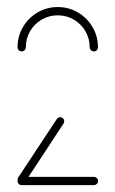

<svg xmlns="http://www.w3.org/2000/svg" viewBox="-20 -539 336 559"><path d="M31.1 -12.2Q31.1 -17.4 34.6 -20.7Q38.1 -24.1 43 -24.1H253.3Q258.1 -24.1 261.9 -20.6Q265.6 -17 265.6 -12.2Q265.6 -7 261.9 -3.5Q258.1 0 253.3 0H43Q37.8 0 34.4 -3.5Q31.1 -7 31.1 -12.2ZM43.7 -4.4Q38.5 -4.4 35 -8Q31.5 -11.5 31.5 -16.3Q31.5 -20.7 33.7 -23.3L145.2 -192.2Q146.7 -194.8 149.3 -196.3Q151.9 -197.8 154.8 -197.8Q160 -197.8 163.5 -194.3Q167 -190.7 167 -185.6Q167 -181.9 164.8 -178.9L53.3 -9.3Q49.6 -4.4 43.7 -4.4ZM43 -389.3Q38.1 -389.3 34.6 -392.8Q31.1 -396.3 31.1 -401.5Q31.1 -433.3 46.9 -460.2Q62.6 -487 89.4 -502.8Q116.3 -518.5 148.1 -518.5Q180 -518.5 206.9 -502.8Q233.7 -487 249.4 -460.2Q265.2 -433.3 265.2 -401.5Q265.2 -396.3 261.7 -392.8Q258.1 -389.3 253.3 -389.3Q248.5 -389.3 244.8 -393Q241.1 -396.7 241.1 -401.5Q241.1 -426.7 228.7 -448.1Q216.3 -469.6 194.8 -482Q173.3 -494.4 148.1 -494.4Q123 -494.4 101.5 -482Q80 -469.6 67.6 -448.1Q55.2 -426.7 55.2 -401.5Q55.2 -396.7 51.7 -393Q48.1 -389.3 43 -389.3Z"/></svg>

Font: 26F Galaxy Hebrew Thin
Style: Regular
Weight: 100
Designer: C₂₉H₂₅N₃O₅
Version: Version 1.000